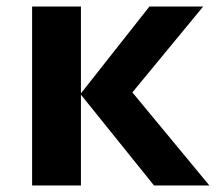

<svg xmlns="http://www.w3.org/2000/svg" viewBox="-20 -566 659 586"><path d="M436 -546H600L384 -284L619 0H450L227 -277V0H78V-546H227V-281Z"/></svg>

Font: RS Noto Sans
Style: Bold
Weight: 700
Designer: Monotype Design Team
Foundry: Monotype Imaging Inc.
Version: Version 3.10